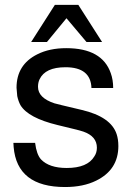

<svg xmlns="http://www.w3.org/2000/svg" viewBox="-20 -734 540 777"><path d="M202.1 -714.4H296.9L393.1 -564H330.1L249 -660.2L169.9 -564H106ZM438 -377.9H350.1Q347.2 -461.9 245.1 -461.9Q163.1 -461.9 140.1 -413.1Q133.8 -399.9 133.8 -382.8Q133.8 -337.9 200.2 -315.9L231 -308.1L311 -289.1Q429.2 -261.2 452.1 -190.9Q459 -169.9 459 -143.1Q459 -46.9 369.1 -2.9Q316.9 22.9 243.2 22.9Q48.8 22.9 35.2 -139.2L34.2 -155.8H122.1Q127.9 -108.9 146 -88.9Q179.2 -54.2 250 -54.2Q334 -54.2 361.8 -101.1Q372.1 -116.2 372.1 -136.2Q372.1 -182.1 317.9 -201.2Q309.1 -204.1 298.8 -207H297.9L291 -209L212.9 -228Q94.2 -256.8 63 -308.1Q54.2 -324.2 49.8 -345.2L46.9 -378.9Q46.9 -472.2 130.9 -514.2Q180.2 -539.1 248 -539.1Q393.1 -539.1 428.2 -438Q438 -411.1 438 -377.9Z"/></svg>

Font: SolaimanLipiNormal
Style: Normal
Weight: 400
Designer: Solaiman Karim
Version: Version 1.6.1 ; ttfautohint (v1.5.65-e2d9)